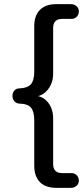

<svg xmlns="http://www.w3.org/2000/svg" viewBox="-20 -725 401 925"><path d="M250 180Q217 180 193.5 168Q170 156 157.5 132Q145 108 145 74V-146Q145 -187 129.5 -206Q114 -225 72 -226Q58 -227 49 -237.5Q40 -248 40 -263Q40 -278 49 -288.5Q58 -299 72 -299Q114 -301 129.5 -320Q145 -339 145 -379V-599Q145 -650 172.5 -677.5Q200 -705 250 -705H321Q338 -705 349 -695Q360 -685 360 -670Q360 -655 350 -644.5Q340 -634 325 -634H279Q258 -634 247 -623Q236 -612 236 -590V-369Q236 -339 224 -314.5Q212 -290 191.5 -275Q171 -260 145 -260V-264Q171 -264 191.5 -250Q212 -236 224 -211.5Q236 -187 236 -156V65Q236 87 247 98Q258 109 279 109H325Q340 109 350 119.5Q360 130 360 145Q360 160 349 170Q338 180 321 180Z"/></svg>

Font: Nunito ExtraLight Medium
Style: Regular
Weight: 500
Version: Version 3.602